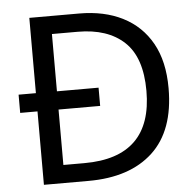

<svg xmlns="http://www.w3.org/2000/svg" viewBox="-51 -766 833 818"><g transform="rotate(-5 365.0 -357.0)"><path d="M317 -714Q424 -714 503 -674Q582 -634 625.5 -556.5Q669 -479 669 -364Q669 -183 570.5 -91.5Q472 0 295 0H104V-314H30V-392H104V-714ZM304 -637H194V-392H372V-314H194V-77H284Q574 -77 574 -361Q574 -504 503 -570.5Q432 -637 304 -637Z"/></g></svg>

Font: Noto Sans Gothic
Style: Regular
Weight: 400
Designer: Monotype Design Team
Foundry: Monotype Imaging Inc.
Version: Version 2.001; ttfautohint (v1.8.4.7-5d5b)